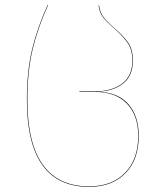

<svg xmlns="http://www.w3.org/2000/svg" viewBox="-20 -538 642 750"><path d="M85 -148Q85 -260 105.5 -345.5Q126 -431 166 -518H168Q128 -431 107.5 -345.5Q87 -260 87 -148Q87 190 328 190Q417 190 468.5 137Q520 84 520 -7Q520 -87 476 -133Q432 -179 350 -179H290V-181H350Q416 -181 456.5 -211Q497 -241 497 -301Q497 -344 479 -370Q461 -396 426 -427Q397 -452 382.5 -470.5Q368 -489 365 -517H367Q370 -490 384.5 -471Q399 -452 427 -428Q463 -397 481 -371Q499 -345 499 -301Q499 -241 460 -211Q421 -181 360 -180Q440 -178 481 -131.5Q522 -85 522 -7Q522 85 470 138.5Q418 192 328 192Q85 192 85 -148Z"/></svg>

Font: FiraGO Two
Style: Regular
Weight: 100
Designer: bBox Type
Foundry: bBox Type GmbH
Version: Version 1.001